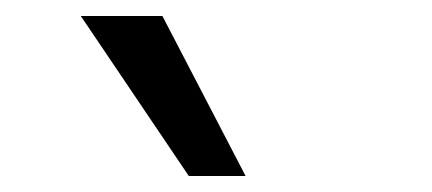

<svg xmlns="http://www.w3.org/2000/svg" viewBox="-20 -776 540 240"><path d="M216 -556 81 -756H183L287 -556Z"/></svg>

Font: Nunito Sans 10pt Medium
Style: Regular
Weight: 500
Designer: Vernon Adams
Foundry: Vernon Adams
Version: Version 3.101;gftools[0.9.27]